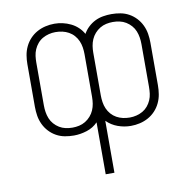

<svg xmlns="http://www.w3.org/2000/svg" viewBox="-82 -613 914 910"><g transform="rotate(-10 375.0 -157.5)"><path d="M354 215V-35Q332 -12 300.5 -2Q269 8 238 8Q216 8 194.5 4Q173 0 154 -10.5Q135 -21 120 -37Q105 -53 95.5 -73Q86 -93 82.5 -114.5Q79 -136 79 -158V-363Q79 -384 82.5 -405.5Q86 -427 95.5 -447Q105 -467 120 -483Q135 -499 154 -509.5Q173 -520 194.5 -525Q216 -530 238 -530Q258 -530 278 -525.5Q298 -521 316.5 -512Q335 -503 350 -489Q365 -475 375 -457Q385 -475 400 -489Q415 -503 433 -512Q451 -521 471.5 -524.5Q492 -528 512 -528Q534 -528 555.5 -524Q577 -520 596 -509.5Q615 -499 630 -483Q645 -467 654.5 -447Q664 -427 667.5 -405.5Q671 -384 671 -363V-158Q671 -136 667.5 -114.5Q664 -93 654.5 -73Q645 -53 630 -37Q615 -21 596 -10.5Q577 0 555.5 5Q534 10 512 10Q480 10 449.5 -1Q419 -12 396 -35V215ZM238 -30Q254 -30 270 -33.5Q286 -37 300 -45.5Q314 -54 325 -66.5Q336 -79 342.5 -94Q349 -109 351.5 -125Q354 -141 354 -158V-363Q354 -379 351.5 -395.5Q349 -412 342.5 -427Q336 -442 325 -454.5Q314 -467 299.5 -475Q285 -483 269 -486.5Q253 -490 236 -490Q220 -490 204 -486Q188 -482 174 -474Q160 -466 149.5 -453.5Q139 -441 132.5 -426Q126 -411 124 -395Q122 -379 122 -363V-158Q122 -141 124.5 -125Q127 -109 133 -94Q139 -79 150 -66.5Q161 -54 175 -45.5Q189 -37 205 -33.5Q221 -30 238 -30ZM514 -30Q530 -30 546 -34Q562 -38 576 -46Q590 -54 600.5 -66.5Q611 -79 617.5 -94Q624 -109 626 -125Q628 -141 628 -158V-363Q628 -379 625.5 -395Q623 -411 617 -426Q611 -441 600 -453.5Q589 -466 575 -474.5Q561 -483 545 -486.5Q529 -490 512 -490Q496 -490 480 -486.5Q464 -483 450 -474.5Q436 -466 425 -453.5Q414 -441 407.5 -426Q401 -411 398.5 -395Q396 -379 396 -363V-158Q396 -141 398.5 -124.5Q401 -108 407.5 -93Q414 -78 425 -65.5Q436 -53 450.5 -45Q465 -37 481 -33.5Q497 -30 514 -30Z"/></g></svg>

Font: Zed Sans Extralight Extended
Style: Regular
Weight: 200
Width: 7
Designer: Belleve Invis
Foundry: Belleve Invis
Version: Version 1.0.0; ttfautohint (v1.8.4)